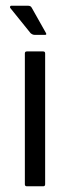

<svg xmlns="http://www.w3.org/2000/svg" viewBox="-20 -652 244 672"><path d="M138 -7Q138 0 131 0H74Q67 0 67 -7V-465Q67 -472 74 -472H131Q138 -472 138 -465ZM101 -530Q94 -530 87 -536L16 -624Q14 -627 15.5 -629.5Q17 -632 19 -632H77Q82 -632 85.5 -630.5Q89 -629 91 -625L140 -538Q145 -530 138 -530Z"/></svg>

Font: Glory
Style: Regular
Weight: 400
Designer: Robert Leuschke
Foundry: Robert Leuschke
Version: Version 1.011